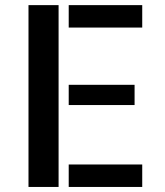

<svg xmlns="http://www.w3.org/2000/svg" viewBox="-20 -740 653 760"><path d="M92.8 -719.7H211.9V0H92.8ZM512.7 -324.2H252V-404.3H512.7ZM252 -88.9H543V0H252ZM543 -719.7V-630.9H252V-719.7Z"/></svg>

Font: Allerta Stencil
Style: Regular
Weight: 400
Designer: Matt McInerney
Foundry: Matt McInerney
Version: Version 1.02